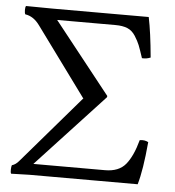

<svg xmlns="http://www.w3.org/2000/svg" viewBox="-49 -691 672 739"><g transform="rotate(5 287.0 -322.0)"><path d="M372.1 -603H146L363.8 -328.1L362.8 -323.2L103 -43H379.9Q433.1 -43 459.5 -75Q485.8 -106.9 502.9 -169.9Q522 -172.9 536.1 -165Q526.4 -56.2 509.8 0H91.8L21 2Q18.1 -2.9 18.6 -14.4Q19 -25.9 21 -30.8Q36.1 -34.7 49.8 -51.8L271 -309.1L272.9 -310.1L78.1 -576.2Q54.2 -609.4 22 -613.8Q19 -618.7 19 -630.4Q19 -642.1 22 -646L123 -645H496.1Q508.3 -586.9 517.1 -490.2Q501 -483.4 483.9 -484.9Q472.7 -519 466.8 -533.9Q460.9 -548.8 448.5 -568.4Q436 -587.9 417.5 -595.5Q398.9 -603 372.1 -603Z"/></g></svg>

Font: Linux Libertine Initials
Style: Initials
Weight: 400
Designer: Philipp H. Poll
Foundry: Philipp H. Poll
Version: Version 5.0.6